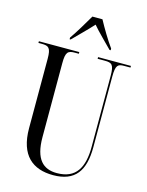

<svg xmlns="http://www.w3.org/2000/svg" viewBox="-137 -1014 846 1106"><g transform="rotate(15 286.5 -460.5)"><path d="M180 -781V-771H186C224 -810 267 -851 303 -891C328 -860 396 -794 418 -771H425V-781C397 -819 357 -886 333 -931H273C247 -886 207 -819 180 -781ZM290 10C421 10 473 -65 473 -206V-627C473 -695 486 -704 523 -704H561V-714H365V-704H408C450 -704 463 -695 463 -629V-206C463 -83 423 -7 308 -7C226 -7 175 -54 175 -186V-627C175 -695 189 -704 230 -704H253V-714H12V-704H32C73 -704 87 -695 87 -630V-216C87 -53 169 10 290 10Z"/></g></svg>

Font: Noto Serif Display ExtraCondensed
Style: Regular
Weight: 400
Width: 2
Designer: Monotype Design Team
Foundry: Monotype Imaging Inc.
Version: Version 2.009